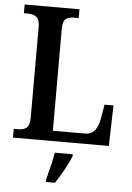

<svg xmlns="http://www.w3.org/2000/svg" viewBox="-61 -759 705 1026"><g transform="rotate(5 291.0 -246.5)"><path d="M29 -47H55Q83 -47 98.5 -61Q114 -75 114 -112V-601Q114 -639 98 -653Q82 -667 53 -667H29V-714H323V-667H298Q268 -667 253 -654Q238 -641 238 -604V-55H411Q444 -55 462.5 -78Q481 -101 488 -143L501 -218H549L543 0H29ZM225 208Q252 104 258 61H355V71Q343 102 319.5 145Q296 188 273 221H225Z"/></g></svg>

Font: Noto Serif NarrowSemiBold
Style: Regular
Weight: 600
Width: 4
Designer: Monotype Design Team
Foundry: Monotype Imaging Inc.
Version: Version 1.001